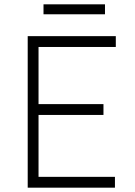

<svg xmlns="http://www.w3.org/2000/svg" viewBox="-20 -867 625 887"><path d="M108 0V-700H515V-650H158V-386H458V-336H158V-50H511V0ZM181 -801V-847H465V-801Z"/></svg>

Font: Lexend ExtraLight
Style: Regular
Weight: 200
Designer: Bonnie Shaver-Troup, Thomas Jockin
Foundry: Lexend
Version: Version 1.007; ttfautohint (v1.8.3)